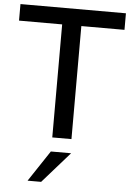

<svg xmlns="http://www.w3.org/2000/svg" viewBox="-63 -765 726 1061"><g transform="rotate(5 300.0 -234.5)"><path d="M6.8 -718.8H591.8V-627H352.5V0H246.1V-627H6.8ZM130.9 250 245.1 78.1H357.4L206.1 250Z"/></g></svg>

Font: Min Sans Medium
Style: Regular
Weight: 500
Designer: Jinseong-Kim, NotoSansCJK, Nunito
Foundry: Jinseong-Kim
Version: Version 1.400;Glyphs 3.1.2 (3151)